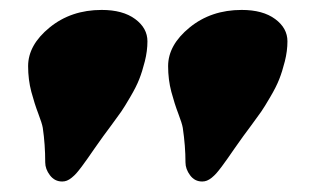

<svg xmlns="http://www.w3.org/2000/svg" viewBox="-20 -771 619 377"><path d="M102.1 -414.6Q87.4 -414.6 78.1 -426.8Q68.8 -439 68.8 -452.1Q68.8 -487.3 64 -520Q62.5 -528.8 55.2 -547.9Q47.9 -566.9 41.5 -590.8Q35.2 -614.7 35.2 -641.1Q35.2 -682.6 77.4 -717Q119.6 -751.5 179.7 -751.5Q221.2 -751.5 245.4 -733.6Q269.5 -715.8 269.5 -689.9Q269.5 -670.9 264.4 -650.6Q259.3 -630.4 253.4 -615.5Q247.6 -600.6 235.8 -580.6Q224.1 -560.5 217.8 -551.5Q211.4 -542.5 198 -524.2Q184.6 -505.9 182.6 -503.4Q175.3 -493.2 166 -480Q156.7 -466.8 151.9 -459.7Q147 -452.6 140.4 -443.8Q133.8 -435.1 129.9 -430.7Q126 -426.3 120.8 -422.1Q115.7 -418 111.3 -416.3Q106.9 -414.6 102.1 -414.6ZM377 -414.6Q362.3 -414.6 353.3 -426.8Q344.2 -439 344.2 -452.1Q344.2 -483.9 338.9 -520Q337.4 -528.8 330.1 -547.9Q322.8 -566.9 316.4 -590.8Q310.1 -614.7 310.1 -641.1Q310.1 -682.6 352.3 -717Q394.5 -751.5 454.6 -751.5Q496.1 -751.5 520.3 -733.6Q544.4 -715.8 544.4 -689.9Q544.4 -670.9 539.3 -650.6Q534.2 -630.4 528.3 -615.5Q522.5 -600.6 510.7 -580.6Q499 -560.5 492.7 -551.5Q486.3 -542.5 472.9 -524.2Q459.5 -505.9 457.5 -503.4Q450.2 -493.2 440.9 -480Q431.6 -466.8 426.8 -459.7Q421.9 -452.6 415.3 -443.8Q408.7 -435.1 404.8 -430.7Q400.9 -426.3 395.8 -422.1Q390.6 -418 386.2 -416.3Q381.8 -414.6 377 -414.6Z"/></svg>

Font: Cooper* Black
Style: Regular
Weight: 900
Designer: Owen Earl
Foundry: indestructible type*
Version: Version 0.001